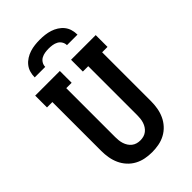

<svg xmlns="http://www.w3.org/2000/svg" viewBox="-281 -1054 1162 1162"><g transform="rotate(-45 300.0 -473.5)"><path d="M300 8Q271 8 242 2.5Q213 -3 187 -17Q161 -31 141 -53Q121 -75 109 -101.5Q97 -128 92 -157Q87 -186 87 -215V-634H41V-735H252V-634H206V-215Q206 -201 207.5 -186.5Q209 -172 213.5 -158Q218 -144 226 -131.5Q234 -119 245.5 -110Q257 -101 271 -97Q285 -93 300 -93Q315 -93 329 -97Q343 -101 354.5 -110Q366 -119 374 -131.5Q382 -144 386.5 -158Q391 -172 392.5 -186.5Q394 -201 394 -215V-634H348V-735H559V-634H513V-215Q513 -186 508 -157Q503 -128 491 -101.5Q479 -75 459 -53Q439 -31 413 -17Q387 -3 358 2.5Q329 8 300 8ZM117 -815Q117 -837 123 -858Q129 -879 142.5 -896Q156 -913 175 -925Q194 -937 214.5 -943.5Q235 -950 256.5 -952.5Q278 -955 300 -955Q322 -955 343.5 -952.5Q365 -950 385.5 -943.5Q406 -937 425 -925Q444 -913 457.5 -896Q471 -879 477 -858Q483 -837 483 -815H393Q393 -831 384.5 -845Q376 -859 362 -866.5Q348 -874 332 -876.5Q316 -879 300 -879Q284 -879 268 -876.5Q252 -874 238 -866.5Q224 -859 215.5 -845Q207 -831 207 -815Z"/></g></svg>

Font: Iosevka Plex Etoile
Style: Bold
Weight: 700
Designer: Belleve Invis
Foundry: Belleve Invis
Version: Version 25.1.1; ttfautohint (v1.8.4)